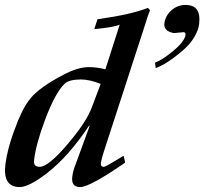

<svg xmlns="http://www.w3.org/2000/svg" viewBox="-32 -741 828 778"><path d="M576 -700Q571 -688 565.5 -671.5Q560 -655 554 -635L387 -121Q379 -95 377 -82Q374 -65 389 -65Q395 -65 441 -93L469 -110L475 -82Q332 17 293 17Q255 17 261 -26Q264 -49 274 -74L331 -230L329 -232Q287 -169 245 -121.5Q203 -74 158 -39Q85 17 48 17Q-22 17 -10 -76Q-2 -138 26 -213Q41 -255 57 -287.5Q73 -320 92 -343Q111 -366 144 -389.5Q177 -413 225 -438Q283 -469 328 -469Q362 -469 395 -460L453 -641Q427 -630 350 -623L363 -663Q434 -673 484.5 -684.5Q535 -696 567 -709ZM376 -401Q331 -419 296 -419Q249 -419 230 -402Q191 -364 150 -254Q113 -155 106 -91Q103 -65 129 -65Q164 -65 242 -157Q318 -246 340 -306ZM769 -619Q761 -597 744.5 -574.5Q728 -552 700 -529Q644 -482 599 -465L596 -487Q624 -497 668 -533Q710 -567 719 -595Q723 -611 709 -611Q714 -611 705 -610Q696 -609 673 -607Q631 -614 634 -646V-647Q639 -679 663.5 -700Q688 -721 720 -721Q784 -721 775 -645Q774 -633 769 -619Z"/></svg>

Font: DG Didot
Style: Bold Italic
Weight: 700
Designer: David Gatwood, Takis Katsoulidis, and George D. Matthiopoulos
Foundry: David Gatwood
Version: Version 1.0